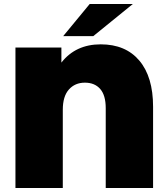

<svg xmlns="http://www.w3.org/2000/svg" viewBox="-20 -937 834 957"><path d="M743 -405V0H507V-398Q507 -462 479.5 -493.5Q452 -525 403 -525Q354 -525 323.5 -491Q293 -457 293 -390V0H57V-700H286V-625Q357 -716 482 -716Q606 -716 674.5 -635Q743 -554 743 -405ZM427 -917H642L445 -757H295Z"/></svg>

Font: Montserrat Alternates Black
Style: Regular
Weight: 900
Designer: Julieta Ulanovsky
Foundry: Julieta Ulanovsky
Version: Version 7.200